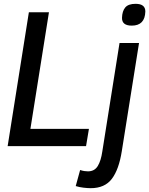

<svg xmlns="http://www.w3.org/2000/svg" viewBox="-20 -764 780 1004"><path d="M20 0 131 -700H236L139 -90H445L430 0ZM689 -744Q740 -744 740 -704Q738 -630 669 -630Q617 -630 618 -671Q619 -706 635 -725Q651 -744 689 -744ZM707 -539 617 26Q602 122 565 171Q528 220 454 220Q439 220 417 217.5Q395 215 376 209L399 125Q411 129 421 130.5Q431 132 440 132Q474 132 491 104.5Q508 77 515 28L605 -539Z"/></svg>

Font: Georama Medium
Style: Italic
Weight: 500
Italic angle: -9°
Designer: Jean-Baptiste Levee
Foundry: Production Type
Version: Version 1.000